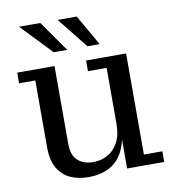

<svg xmlns="http://www.w3.org/2000/svg" viewBox="-80 -773 769 851"><g transform="rotate(-10 304.5 -347.0)"><path d="M250 8Q204 8 168.5 -8.5Q133 -25 112.5 -60.5Q92 -96 92 -151V-455H19V-503H187V-151Q187 -102 213 -78Q239 -54 283 -54Q317 -54 346.5 -69.5Q376 -85 394.5 -118.5Q413 -152 413 -205L432 -206Q432 -134 411 -86.5Q390 -39 349.5 -15.5Q309 8 250 8ZM425 0V-167L413 -165V-455H329V-503H509V-48H592V0ZM194 -564 62 -702H158L255 -564ZM346 -564 236 -702H322L401 -564Z"/></g></svg>

Font: Montagu Slab
Style: Bold
Weight: 700
Designer: Florian Karsten
Foundry: Florian Karsten
Version: Version 1.000